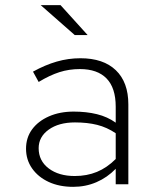

<svg xmlns="http://www.w3.org/2000/svg" viewBox="-20 -715 640 745"><path d="M264 10Q210 10 169 -9Q128 -28 104.5 -61.5Q81 -95 81 -138Q81 -181 104.5 -213Q128 -245 170 -263.5Q212 -282 266 -282Q315 -282 356 -272Q397 -262 429 -239V-301Q429 -374 393.5 -410.5Q358 -447 290 -447Q248 -447 210.5 -435Q173 -423 130 -397L108 -437Q155 -463 200 -476Q245 -489 292 -489Q381 -489 429.5 -442.5Q478 -396 478 -310V0H429V-60Q396 -26 354 -8Q312 10 264 10ZM130 -140Q130 -91 169 -61.5Q208 -32 270 -32Q317 -32 356 -48Q395 -64 429 -98V-198Q395 -221 357 -230.5Q319 -240 271 -240Q208 -240 169 -212Q130 -184 130 -140ZM270 -579 138 -695H215L320 -579Z"/></svg>

Font: Red Hat Mono VF Light
Style: Regular
Weight: 300
Monospace: yes
Designer: Pentagram, MCKL
Foundry: Pentagram, MCKL
Version: Version 1.023